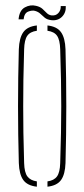

<svg xmlns="http://www.w3.org/2000/svg" viewBox="-20 -700 318 724"><path d="M51 -85Q45 -299.5 51 -514Q52.5 -557 67.8 -578.5Q83 -600 119 -604V-584Q93.5 -580.5 82.8 -565Q72 -549.5 71 -514Q69 -450.5 68.2 -399Q67.5 -347.5 67.5 -299.5Q67.5 -251.5 68.2 -200Q69 -148.5 71 -85Q72 -50 83.2 -34.8Q94.5 -19.5 119 -16V4Q83 0 67.8 -21.2Q52.5 -42.5 51 -85ZM159 4V-16Q184 -19.5 195 -34.8Q206 -50 207 -85Q209 -148.5 210 -200Q211 -251.5 211 -299.5Q211 -347.5 210 -399Q209 -450.5 207 -514Q206 -549.5 195.2 -565Q184.5 -580.5 159 -584V-604Q195 -600 210.2 -578.5Q225.5 -557 227 -514Q233 -299.5 227 -85Q225.5 -42.5 210.2 -21.2Q195 0 159 4ZM209 -677H228Q229.5 -652.5 213.8 -636.8Q198 -621 173 -624Q157.5 -626 148.8 -633.2Q140 -640.5 132.2 -648Q124.5 -655.5 112 -659Q101 -662 86.2 -656.2Q71.5 -650.5 69 -627H50Q53 -661 73.8 -672.2Q94.5 -683.5 116 -678Q131.5 -674.5 140.2 -666.5Q149 -658.5 156.2 -651Q163.5 -643.5 174 -642Q190.5 -640 200.2 -651Q210 -662 209 -677Z"/></svg>

Font: Big Shoulders Stencil Display Thin
Style: Regular
Weight: 100
Designer: Patric King
Foundry: XO Type Co
Version: Version 1.000